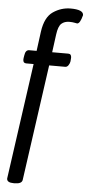

<svg xmlns="http://www.w3.org/2000/svg" viewBox="-63 -791 471 1033"><g transform="rotate(5 172.5 -274.5)"><path d="M345 -726Q333 -679 317 -679Q315 -679 303.5 -681.5Q292 -684 275 -684Q249 -684 232.5 -669.5Q216 -655 210 -610L197 -513H284Q301 -513 301 -493Q301 -483 299.5 -472.5Q298 -462 291 -451.5Q284 -441 274 -441H187L99 185Q96 207 56 207H52Q15 207 15 185L103 -441H63Q46 -441 46 -460Q46 -467 49 -483Q53 -513 73 -513H113L127 -618Q138 -697 181.5 -726.5Q225 -756 276 -756Q345 -756 345 -726Z"/></g></svg>

Font: mmAsap
Style: Regular
Weight: 400
Designer: Pablo Cosgaya
Foundry: Omnibus-Type
Version: Version 1.001